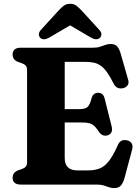

<svg xmlns="http://www.w3.org/2000/svg" viewBox="-20 -944 716 982"><path d="M231 -386H387.5Q417.5 -386 429 -398Q440.5 -410 448 -441Q452 -455.5 460.8 -462.5Q469.5 -469.5 481 -469.5Q507.5 -470 515 -441L551 -297.5Q555.5 -279 550.2 -268Q545 -257 531 -252Q518 -248 506.8 -252.2Q495.5 -256.5 487 -268.5Q474 -288.5 463 -299Q452 -309.5 437.5 -313.5Q423 -317.5 399 -317.5H231ZM44.5 -665.5Q44.5 -681.5 54.8 -690.8Q65 -700 86 -700H455.5Q477 -700 491.5 -704.8Q506 -709.5 518.5 -714.2Q531 -719 545.5 -719Q568 -719 579.2 -706.8Q590.5 -694.5 598 -667L635.5 -536Q640.5 -519.5 633 -508.2Q625.5 -497 610 -493Q595 -489.5 581.8 -495Q568.5 -500.5 560 -518.5Q542.5 -553.5 526.8 -575.2Q511 -597 494.8 -608.2Q478.5 -619.5 460.2 -623.5Q442 -627.5 418.5 -627.5H311V-136Q311 -104.5 327.2 -88.5Q343.5 -72.5 375.5 -72.5H430.5Q464 -72.5 489.2 -82.2Q514.5 -92 536.5 -119.8Q558.5 -147.5 582.5 -201.5Q589.5 -218 601.5 -224Q613.5 -230 629 -226.5Q646 -223.5 653.5 -210.5Q661 -197.5 655.5 -178L617 -34Q609.5 -7.5 598 5.2Q586.5 18 563.5 18Q549.5 18 537.2 13.5Q525 9 510.5 4.5Q496 0 474.5 0H86Q65 0 54.8 -9.2Q44.5 -18.5 44.5 -34.5Q44.5 -61 70.5 -72L92 -79.5Q105 -84 111.8 -92Q118.5 -100 118.5 -115.5V-584.5Q118.5 -600 111.8 -608Q105 -616 92 -620.5L70.5 -628Q44.5 -639 44.5 -665.5ZM377 -837H300L443 -753Q473 -735 490.5 -750Q497.5 -756 498.5 -767.5Q499.5 -779 487.5 -791.5L399 -888.5Q383.5 -905 370.8 -914.8Q358 -924.5 338.5 -924.5Q319 -924.5 306.2 -914.8Q293.5 -905 278 -888.5L189.5 -791.5Q178 -779 178.8 -767.5Q179.5 -756 186.5 -750Q204 -735 234 -753Z"/></svg>

Font: Fraunces 28pt Soft Wonky
Style: Bold
Weight: 700
Version: Version 1.000;[b76b70a41]